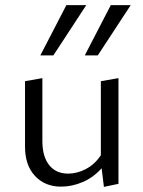

<svg xmlns="http://www.w3.org/2000/svg" viewBox="-20 -726 561 752"><path d="M78 -151V-408L146 -420V-173Q146 -113 172.5 -79.5Q199 -46 247 -46Q282 -46 316.5 -64Q351 -82 375 -118V-408L444 -420V-6L387 6L378 -67Q346 -31 304 -13Q262 5 219 5Q156 5 117 -37Q78 -79 78 -151ZM240 -706H318L189 -509H138ZM414 -706H492L363 -509H312Z"/></svg>

Font: LXGW Bright TC
Style: Regular
Weight: 400
Designer: Christian Thalmann (Catharsis Fonts)
Foundry: LXGW / Christian Thalmann (Catharsis Fonts) / Fontworks Inc.
Version: Version 5.501